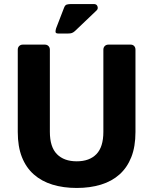

<svg xmlns="http://www.w3.org/2000/svg" viewBox="-20 -921 759 951"><path d="M360 10Q294 10 240 -6.5Q186 -23 147.5 -57Q109 -91 88.5 -143Q68 -195 68 -267V-675Q68 -686 75 -693Q82 -700 93 -700H202Q213 -700 220 -693Q227 -686 227 -675V-268Q227 -193 262 -157.5Q297 -122 360 -122Q423 -122 457.5 -157.5Q492 -193 492 -268V-675Q492 -686 499 -693Q506 -700 517 -700H627Q638 -700 644.5 -693Q651 -686 651 -675V-267Q651 -195 630.5 -143Q610 -91 572 -57Q534 -23 480 -6.5Q426 10 360 10ZM269 -755Q255 -755 255 -763.5Q255 -772 258 -781L297 -882Q302 -896 311 -898.5Q320 -901 334 -901H445Q459 -901 463 -889Q467 -877 458 -869L351 -767Q343 -760 336 -757.5Q329 -755 317 -755Z"/></svg>

Font: Fz Rubik SemBd
Style: Regular
Weight: 600
Designer: Hubert and Fischer
Foundry: Hubert and Fischer
Version: Vit hóa bi FontZin.com